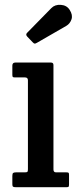

<svg xmlns="http://www.w3.org/2000/svg" viewBox="-20 -781 324 801"><path d="M84.5 -458H42Q35 -458 33.2 -460.2Q31.5 -462.5 31.5 -469.5V-507Q31.5 -520 43.5 -520H193Q203 -520 203 -509.5V-74Q203 -62 213.5 -62H256Q263 -62 265.5 -60.5Q268 -59 268 -51.5V-12.5Q268 -5 266.5 -2.5Q265 0 257.5 0H46.5Q38 0 34.8 -2Q31.5 -4 31.5 -12V-47Q31.5 -57 35 -59.5Q38.5 -62 47.5 -62H84.5Q93 -62 94.8 -64.8Q96.5 -67.5 96.5 -75.5V-446Q96.5 -458 84.5 -458ZM116 -605 93.5 -628.5Q85.5 -637 93.5 -644.5L194 -747Q209 -762.5 233.8 -760.8Q258.5 -759 270.5 -740Q284.5 -718.5 278.2 -700.2Q272 -682 256.5 -673L135 -603Q128.5 -599 125 -599Q121.5 -599 116 -605Z"/></svg>

Font: Besley* Narrow Medium
Style: Regular
Weight: 500
Width: 4
Designer: Owen Earl
Foundry: indestructible type*
Version: Version 3.000; ttfautohint (v1.8.3)